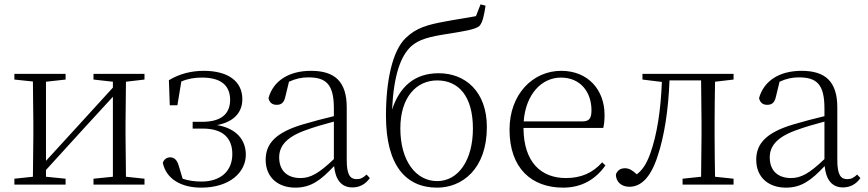

<svg xmlns="http://www.w3.org/2000/svg" viewBox="-20 -847 3981 881"><path d="M409 -482 498 -472V-445L331 -262L191 -109V-472L281 -482V-508H46V-482L131 -473L133 -283V-226L131 -36L46 -27V0H281V-27L191 -36V-67L354 -246L498 -403V-36L409 -27V0H643V-27L558 -36L556 -226V-283L558 -472L643 -482V-508H409Z M903 14C1036 14 1108 -58 1108 -137C1108 -206 1064 -258 976 -273C1059 -289 1092 -336 1092 -392C1092 -473 1028 -522 915 -522C857 -522 803 -508 755 -479L759 -364H794L812 -473C842 -486 872 -491 907 -491C993 -491 1035 -456 1036 -390C1036 -324 995 -288 907 -288H864V-257H910C1007 -257 1046 -210 1046 -140C1046 -61 991 -14 905 -14C873 -14 845 -18 818 -27L800 -87C793 -112 780 -125 761 -125C746 -125 733 -117 727 -100C743 -24 814 14 903 14Z M1597 13C1629 13 1657 -1 1677 -30L1662 -46C1646 -31 1634 -25 1617 -25C1587 -25 1571 -44 1571 -113V-354C1571 -473 1516 -522 1407 -522C1305 -522 1234 -476 1212 -397C1216 -377 1229 -366 1249 -366C1270 -366 1283 -375 1289 -402L1306 -472C1336 -486 1365 -492 1394 -492C1474 -492 1512 -463 1512 -350V-314C1466 -303 1416 -290 1369 -276C1245 -239 1199 -188 1199 -114C1199 -31 1258 14 1335 14C1406 14 1451 -19 1513 -85C1519 -23 1546 13 1597 13ZM1512 -117C1443 -51 1404 -30 1359 -30C1300 -30 1261 -62 1261 -125C1261 -175 1292 -217 1381 -249C1421 -264 1467 -277 1512 -289Z M1986 -16C1889 -16 1817 -108 1817 -258C1817 -400 1890 -478 1986 -478C2084 -478 2150 -406 2150 -257C2150 -112 2083 -16 1986 -16ZM1986 14C2100 14 2214 -71 2214 -264C2214 -428 2114 -511 1993 -511C1880 -511 1813 -447 1779 -344C1787 -505 1819 -590 1866 -634C1902 -667 1952 -679 2037 -692C2104 -703 2161 -711 2180 -728C2195 -745 2201 -776 2208 -821L2185 -827L2164 -773C2124 -765 2072 -758 2026 -749C1943 -734 1890 -720 1841 -672C1782 -615 1751 -481 1751 -316C1751 -88 1842 14 1986 14Z M2564 14C2650 14 2714 -25 2758 -88L2743 -102C2700 -54 2647 -30 2577 -30C2464 -30 2383 -101 2382 -260H2748C2752 -275 2754 -296 2754 -320C2754 -435 2678 -522 2555 -522C2426 -522 2318 -416 2318 -252C2318 -73 2421 14 2564 14ZM2383 -290C2392 -413 2464 -491 2554 -491C2643 -491 2694 -425 2694 -341C2694 -306 2685 -290 2653 -290Z M3196 0H3346V-27L3261 -36C3260 -91 3259 -172 3259 -226V-283C3259 -336 3260 -417 3261 -472L3346 -482V-508H2928V-482L3017 -471C3012 -342 2995 -230 2964 -143C2947 -96 2929 -68 2902 -47C2883 -65 2867 -75 2848 -75C2827 -75 2814 -66 2806 -47C2806 -12 2832 10 2868 10C2921 10 2966 -32 2998 -132C3028 -222 3047 -342 3052 -478H3197L3199 -283V-226L3197 -36L3112 -27V0Z M3848 13C3880 13 3908 -1 3928 -30L3913 -46C3897 -31 3885 -25 3868 -25C3838 -25 3822 -44 3822 -113V-354C3822 -473 3767 -522 3658 -522C3556 -522 3485 -476 3463 -397C3467 -377 3480 -366 3500 -366C3521 -366 3534 -375 3540 -402L3557 -472C3587 -486 3616 -492 3645 -492C3725 -492 3763 -463 3763 -350V-314C3717 -303 3667 -290 3620 -276C3496 -239 3450 -188 3450 -114C3450 -31 3509 14 3586 14C3657 14 3702 -19 3764 -85C3770 -23 3797 13 3848 13ZM3763 -117C3694 -51 3655 -30 3610 -30C3551 -30 3512 -62 3512 -125C3512 -175 3543 -217 3632 -249C3672 -264 3718 -277 3763 -289Z"/></svg>

Font: Noto Serif CJK SC ExtraLight
Style: Regular
Weight: 200
Designer: Ryoko NISHIZUKA 西塚涼子 (kana & ideographs); Frank Grießhammer (Latin, Greek & Cyrillic); Wenlong ZHANG 张文龙 (bopomofo); San
Foundry: Adobe
Version: Version 2.001;hotconv 1.1.0;makeotfexe 2.6.0